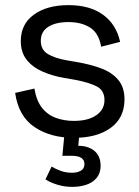

<svg xmlns="http://www.w3.org/2000/svg" viewBox="-20 -523 543 748"><path d="M39 -161 114 -178Q122 -130 144 -102.5Q166 -75 198.5 -63.5Q231 -52 268 -52Q323 -52 355 -74Q387 -96 387 -133Q387 -171 356.5 -186.5Q326 -202 273 -212L232 -219Q185 -227 146 -244Q107 -261 84 -290Q61 -319 61 -363Q61 -429 112 -466Q163 -503 247 -503Q330 -503 381.5 -465.5Q433 -428 448 -360L374 -341Q365 -394 331 -415.5Q297 -437 247 -437Q197 -437 168 -418.5Q139 -400 139 -364Q139 -329 166.5 -312.5Q194 -296 240 -288L281 -281Q333 -272 374.5 -256.5Q416 -241 440.5 -212Q465 -183 465 -136Q465 -64 411.5 -25Q358 14 268 14Q177 14 114.5 -28Q52 -70 39 -161ZM157 176 181 126Q198 136 217.5 143Q237 150 261 150Q281 150 295 142Q309 134 309 116Q309 100 296.5 92Q284 84 260 84H223L233 -21H291L285 45Q324 45 348 65Q372 85 372 123Q372 151 357 169.5Q342 188 317 196.5Q292 205 262 205Q232 205 205 197Q178 189 157 176Z"/></svg>

Font: Space Grotesk Frontify
Style: Regular
Weight: 400
Designer: Florian Karsten
Version: Version 2.000